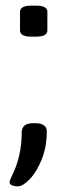

<svg xmlns="http://www.w3.org/2000/svg" viewBox="-20 -545 238 681"><path d="M51 -437V-503Q51 -525 91 -525H108Q148 -525 148 -503V-437Q148 -415 108 -415H91Q51 -415 51 -437ZM14 101Q14 95 23 77Q57 9 57 -76Q57 -91 67 -99.5Q77 -108 97 -108H106Q125 -108 135.5 -100.5Q146 -93 146 -80Q146 -24 128 20.5Q110 65 85.5 90.5Q61 116 43 116Q32 116 23 112.5Q14 109 14 101Z"/></svg>

Font: Asap-Regular
Style: Regular
Weight: 400
Designer: Pablo Cosgaya
Foundry: Omnibus-Type
Version: Version 2.000; ttfautohint (v1.8)